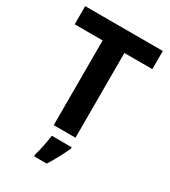

<svg xmlns="http://www.w3.org/2000/svg" viewBox="-222 -823 1024 1154"><g transform="rotate(30 289.5 -246.5)"><path d="M365 0V-588H559V-714H20V-588H214V0ZM374 71V61H236C231 104 217 169 206 208V221H293C327 168 354 115 374 71Z"/></g></svg>

Font: Noto Sans Gunjala Gondi
Style: Bold
Weight: 700
Designer: Ek Type
Foundry: Ek Type
Version: Version 1.004